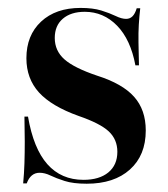

<svg xmlns="http://www.w3.org/2000/svg" viewBox="-20 -448 421 480"><path d="M196.8 11.3Q162.9 11.3 141.5 4.4Q120.2 -2.4 106 -9.3Q91.9 -16.1 79 -16.1Q56.5 -16.1 46.8 10.5H37.9Q40.3 -14.5 41.1 -39.9Q41.9 -65.3 41.9 -94Q41.9 -122.6 41.1 -156.5H50Q63.7 -76.6 98.4 -37.5Q133.1 1.6 188.7 1.6Q228.2 1.6 250.8 -16.9Q273.4 -35.5 273.4 -68.5Q273.4 -99.2 252 -119.4Q230.6 -139.5 176.6 -158.1Q108.9 -182.3 77.4 -216.9Q46 -251.6 46 -302.4Q46 -359.7 82.7 -394Q119.4 -428.2 181.5 -428.2Q212.1 -428.2 233.1 -421.8Q254 -415.3 269 -408.1Q283.9 -400.8 295.2 -400.8Q304.8 -400.8 311.3 -407.3Q317.7 -413.7 321.8 -427.4H330.6Q328.2 -406.5 327 -386.3Q325.8 -366.1 326.2 -341.9Q326.6 -317.7 327.4 -284.7H318.5Q306.5 -349.2 272.6 -383.9Q238.7 -418.5 191.9 -418.5Q157.3 -418.5 137.1 -401.2Q116.9 -383.9 116.9 -353.2Q116.9 -321 141.1 -299.6Q165.3 -278.2 222.6 -258.9Q286.3 -238.7 315.3 -206Q344.4 -173.4 344.4 -121.8Q344.4 -59.7 304.8 -24.2Q265.3 11.3 196.8 11.3Z"/></svg>

Font: Playfair 144pt SemiCondensed
Style: Bold
Weight: 700
Width: 4
Designer: Claus Eggers Sørensen
Foundry: Claus Eggers Sørensen
Version: Version 2.203